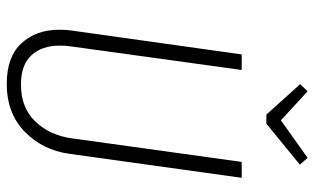

<svg xmlns="http://www.w3.org/2000/svg" viewBox="-201 -718 930 568"><g transform="rotate(90 264.0 -434.0)"><path d="M435 -174Q424 -95 369.5 -42Q315 11 228 11Q148 11 108 -32.5Q68 -76 68 -144Q68 -167 70 -178L141 -684H187L117 -177Q115 -166 115 -145Q115 -93 143.5 -62Q172 -31 230 -31Q299 -31 339.5 -73.5Q380 -116 389 -180L459 -684H506ZM447 -879 467 -856 346 -757H319L229 -857L250 -879L336 -800Z"/></g></svg>

Font: Fira Sans Extra Condensed ExtraLight
Style: Italic
Weight: 275
Width: 3
Italic angle: -8°
Designer: Carrois Corporate & Edenspiekermann AG
Foundry: Carrois Corporate GbR & Edenspiekermann AG
Version: Version 4.203